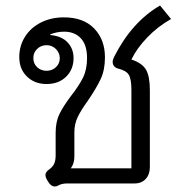

<svg xmlns="http://www.w3.org/2000/svg" viewBox="-20 -666 681 697"><path d="M179 11Q164 11 152 -11Q145 -22 145 -31Q145 -42 160 -52Q172 -61 177 -72.5Q182 -84 182 -102V-184Q182 -224 196 -252.5Q210 -281 238 -318Q267 -355 281.5 -384.5Q296 -414 296 -455Q296 -503 273.5 -527Q251 -551 213 -551Q186 -551 162 -541V-539Q204 -535 225.5 -512Q247 -489 247 -455Q247 -414 220 -387.5Q193 -361 149 -361Q106 -361 78 -388Q50 -415 50 -459Q50 -500 71 -533Q92 -566 129 -584.5Q166 -603 212 -603Q283 -603 322 -562.5Q361 -522 361 -458Q361 -412 345.5 -379Q330 -346 300 -302Q274 -266 262 -241Q250 -216 250 -186V-98Q250 -72 237 -55H457V-340Q457 -379 447.5 -394.5Q438 -410 409 -417Q400 -419 394.5 -425.5Q389 -432 389 -441Q389 -449 394 -459Q458 -586 561 -646L601 -597Q553 -570 515 -530.5Q477 -491 457 -450Q496 -437 510 -413Q524 -389 524 -339V-59Q524 -33 509 -16.5Q494 0 468 0H223Q204 0 190 8Q186 11 179 11ZM197 -455Q197 -474 183 -488Q169 -502 149 -502Q129 -502 115 -488.5Q101 -475 101 -455Q101 -435 115 -422Q129 -409 149 -409Q169 -409 183 -422Q197 -435 197 -455Z"/></svg>

Font: Niramit Light
Style: Regular
Weight: 300
Designer: Katatrad Aksorn Co.,Ltd.
Foundry: Cadson Demak Co.,Ltd.
Version: Version 1.000; ttfautohint (v1.6)